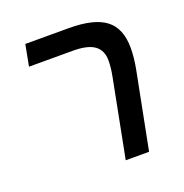

<svg xmlns="http://www.w3.org/2000/svg" viewBox="-112 -703 772 804"><g transform="rotate(-20 274.0 -301.0)"><path d="M485.4 -344.2 418 0H314L381.3 -346.2Q389.2 -385.3 389.2 -417.5Q389.2 -462.4 359.1 -484.6Q329.1 -506.8 262.2 -506.8H67.4L85.4 -601.6H278.8Q391.6 -601.6 443.1 -562Q494.6 -522.5 494.6 -435.5Q494.6 -394 485.4 -344.2Z"/></g></svg>

Font: Arimo Medium
Style: Italic
Weight: 500
Italic angle: -12°
Designer: Steve Matteson
Foundry: Monotype Imaging Inc.
Version: Version 1.33